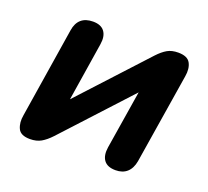

<svg xmlns="http://www.w3.org/2000/svg" viewBox="-94 -613 800 737"><g transform="rotate(20 306.0 -244.5)"><path d="M40.1 -68.9 98.3 -437.1Q102.9 -467.5 120.7 -483Q138.4 -498.4 168.7 -498.4Q201.4 -498.4 215.6 -479.3Q229.9 -460.1 224.4 -426L180.5 -147.5H149.7L434.4 -456.5Q454.1 -477.6 472.2 -488Q490.2 -498.4 516.7 -498.4Q554.6 -498.4 566.3 -476.6Q578.1 -454.8 572.4 -421.9L513.5 -53.8Q508.1 -23.3 490.3 -7.4Q472.6 8.4 443.9 8.4Q410.4 8.4 396.2 -10.7Q381.9 -29.9 387.3 -64.8L432 -343.4H462.9L178.1 -34.3Q158.4 -13.2 139.6 -2.4Q120.8 8.4 94.3 8.4Q55.8 8.4 45.2 -14.6Q34.5 -37.6 40.1 -68.9Z"/></g></svg>

Font: SN Pro Thin
Style: Italic
Weight: 200
Italic angle: -9°
Designer: Tobias Whetton
Foundry: Supernotes
Version: Version 1.003;Glyphs 3.3 (3324)